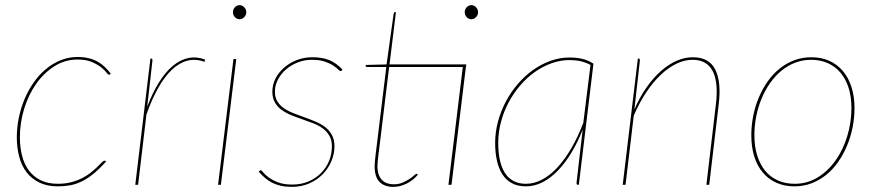

<svg xmlns="http://www.w3.org/2000/svg" viewBox="-20 -720 3408 748"><path d="M393.5 -91Q366 -60.5 342.2 -41.5Q318.5 -22.5 296 -12Q273.5 -1.5 251.5 2.2Q229.5 6 205.5 6Q163.5 6 133.2 -8.8Q103 -23.5 83.5 -49Q64 -74.5 54.8 -109.5Q45.5 -144.5 45.5 -185Q45.5 -223.5 53.5 -262Q61.5 -300.5 76.2 -335.2Q91 -370 112 -399.8Q133 -429.5 159.2 -451.2Q185.5 -473 216.5 -485.5Q247.5 -498 282.5 -498Q306.5 -498 325.8 -493.2Q345 -488.5 360.5 -479.8Q376 -471 388.5 -459Q401 -447 411.5 -433L409.5 -431Q407.5 -429 404.5 -429Q401 -429 394 -438.2Q387 -447.5 373 -458.5Q359 -469.5 337 -478.8Q315 -488 281.5 -488Q233 -488 192 -462Q151 -436 121 -393.5Q91 -351 74.2 -296.5Q57.5 -242 57.5 -185Q57.5 -147 65.8 -114Q74 -81 92 -56.5Q110 -32 138 -18Q166 -4 205.5 -4Q235.5 -4 259.8 -10.8Q284 -17.5 302.8 -27.5Q321.5 -37.5 335.5 -49Q349.5 -60.5 359.8 -70.5Q370 -80.5 376.5 -87.2Q383 -94 387.5 -94Q390.5 -94 392.5 -92L393.5 -91Z M507 0 566 -492H568Q572 -492 573 -489.8Q574 -487.5 574 -485L553.5 -304Q574.5 -359.5 599.8 -399.8Q625 -440 653.8 -463.8Q682.5 -487.5 714 -494Q745.5 -500.5 779 -488L777 -479Q742 -492 709.8 -483.5Q677.5 -475 649 -447.8Q620.5 -420.5 595.8 -376.5Q571 -332.5 550.5 -274L518 0Z M900.5 -490 840.5 0H829.5L889.5 -490ZM939.5 -672Q939.5 -661.5 931.5 -653.2Q923.5 -645 913.5 -645Q903 -645 895.2 -653.2Q887.5 -661.5 887.5 -672Q887.5 -683.5 895.2 -691.8Q903 -700 913.5 -700Q923.5 -700 931.5 -691.8Q939.5 -683.5 939.5 -672Z M1312 -446Q1310.5 -443 1307 -443Q1303.5 -443 1297 -449.8Q1290.5 -456.5 1278 -464.8Q1265.5 -473 1245.5 -480Q1225.5 -487 1195 -487Q1166.5 -487 1140.5 -477Q1114.5 -467 1094.5 -449.8Q1074.5 -432.5 1062.8 -410Q1051 -387.5 1051 -363Q1051 -340 1061 -324.2Q1071 -308.5 1087.2 -297.5Q1103.5 -286.5 1124.2 -278.5Q1145 -270.5 1166.8 -262.8Q1188.5 -255 1209.5 -246.2Q1230.5 -237.5 1246.8 -225Q1263 -212.5 1273 -194.2Q1283 -176 1283 -150Q1283 -120.5 1271 -92Q1259 -63.5 1237.2 -41.2Q1215.5 -19 1185 -5.5Q1154.5 8 1117 8Q1093 8 1074.2 3.8Q1055.5 -0.5 1040.5 -8Q1025.5 -15.5 1012.8 -26.5Q1000 -37.5 988 -51L991 -54Q994 -57 996 -57Q998.5 -57 1005.5 -48.2Q1012.5 -39.5 1026.5 -29Q1040.5 -18.5 1062.8 -9.8Q1085 -1 1119 -1Q1153 -1 1181.5 -13Q1210 -25 1230.2 -45.2Q1250.5 -65.5 1261.8 -92.5Q1273 -119.5 1273 -150Q1273 -174.5 1263 -191.5Q1253 -208.5 1236.8 -220.2Q1220.5 -232 1199.5 -240Q1178.5 -248 1156.8 -255.5Q1135 -263 1114.2 -271.5Q1093.5 -280 1077.2 -291.8Q1061 -303.5 1051 -320.8Q1041 -338 1041 -363Q1041 -389.5 1053.2 -413.8Q1065.5 -438 1086.8 -456.5Q1108 -475 1136.2 -486Q1164.5 -497 1197 -497Q1235.5 -497 1263 -485.8Q1290.5 -474.5 1314 -449Z M1404.5 0ZM1796.5 -469 1795.5 -459H1795L1739 0H1727L1783 -459H1496L1458.5 -150Q1456 -129.5 1454.2 -116Q1452.5 -102.5 1451.8 -93.5Q1451 -84.5 1450.8 -79.8Q1450.5 -75 1450.5 -73Q1450.5 -54 1455.2 -40.5Q1460 -27 1468.5 -18.5Q1477 -10 1488.5 -6Q1500 -2 1513.5 -2Q1533 -2 1548.2 -8.5Q1563.5 -15 1574.8 -22.5Q1586 -30 1593 -36.5Q1600 -43 1602.5 -43Q1604.5 -43 1606.5 -41L1607.5 -39Q1591 -18.5 1565 -5.2Q1539 8 1512.5 8Q1478 8 1458.8 -11Q1439.5 -30 1439.5 -73Q1439.5 -75.5 1439.8 -80.2Q1440 -85 1440.8 -93.8Q1441.5 -102.5 1443.2 -116.2Q1445 -130 1447.5 -151L1485 -459H1410.5Q1404.5 -459 1404.5 -464L1405 -467L1486 -469L1513.5 -666Q1514.5 -668.5 1515.8 -670.8Q1517 -673 1519.5 -673H1522.5L1497.5 -469ZM1842.5 -672Q1842.5 -661.5 1834.5 -653.2Q1826.5 -645 1816.5 -645Q1806 -645 1798.2 -653.2Q1790.5 -661.5 1790.5 -672Q1790.5 -683.5 1798.2 -691.8Q1806 -700 1816.5 -700Q1826.5 -700 1834.5 -691.8Q1842.5 -683.5 1842.5 -672Z M2235 0H2232Q2228 0 2227 -2.2Q2226 -4.5 2226 -7L2250 -215Q2231 -166.5 2206.5 -125.8Q2182 -85 2153.8 -55.8Q2125.5 -26.5 2094 -10.2Q2062.5 6 2029 6Q1996.5 6 1973.8 -6.5Q1951 -19 1936.8 -41.5Q1922.5 -64 1915.8 -95Q1909 -126 1909 -163Q1909 -205 1920 -246Q1931 -287 1950.5 -324Q1970 -361 1997 -392.5Q2024 -424 2056.2 -447Q2088.5 -470 2124.8 -483Q2161 -496 2199 -496Q2226 -496 2248.5 -490.8Q2271 -485.5 2292 -472ZM2029 -4Q2061 -4 2092.2 -20.5Q2123.5 -37 2152 -68Q2180.5 -99 2206 -142.8Q2231.5 -186.5 2252.5 -241.5L2280.5 -467Q2262 -477 2242 -481.5Q2222 -486 2199 -486Q2163 -486 2128.5 -473.5Q2094 -461 2063 -439Q2032 -417 2006 -386.5Q1980 -356 1961 -320Q1942 -284 1931.5 -244Q1921 -204 1921 -163Q1921 -126.5 1927.2 -97.2Q1933.5 -68 1946.5 -47.2Q1959.5 -26.5 1980 -15.2Q2000.5 -4 2029 -4Z M2406 0 2465 -492H2467Q2471 -492 2472 -489.8Q2473 -487.5 2473 -485L2451.5 -293.5Q2471.5 -340 2497.5 -377.5Q2523.5 -415 2553.2 -441.8Q2583 -468.5 2615 -482.8Q2647 -497 2679 -497Q2742.5 -497 2766.5 -449Q2790.5 -401 2780 -314L2743 0H2732L2769 -314Q2774 -355 2771.2 -387Q2768.5 -419 2757.5 -441.2Q2746.5 -463.5 2726.8 -475.2Q2707 -487 2678 -487Q2647 -487 2615.2 -471.8Q2583.5 -456.5 2553.8 -428.2Q2524 -400 2497.2 -359.8Q2470.5 -319.5 2449 -269.5L2417 0Z M3076 -4Q3125.5 -4 3166.2 -29.2Q3207 -54.5 3236 -96Q3265 -137.5 3281 -190.5Q3297 -243.5 3297 -299Q3297 -343 3286 -377.8Q3275 -412.5 3254.5 -436.8Q3234 -461 3205 -474Q3176 -487 3140 -487Q3107 -487 3077.8 -475.8Q3048.5 -464.5 3024 -444.2Q2999.5 -424 2980 -396.2Q2960.5 -368.5 2947 -335.8Q2933.5 -303 2926.2 -266.8Q2919 -230.5 2919 -193Q2919 -149 2930 -114Q2941 -79 2961.2 -54.5Q2981.5 -30 3010.5 -17Q3039.5 -4 3076 -4ZM3075 6Q3036 6 3004.8 -8Q2973.5 -22 2951.8 -47.8Q2930 -73.5 2918.5 -110.2Q2907 -147 2907 -193Q2907 -231.5 2914.5 -269Q2922 -306.5 2936.2 -340.2Q2950.5 -374 2970.8 -402.8Q2991 -431.5 3017 -452.5Q3043 -473.5 3074.2 -485.2Q3105.5 -497 3141 -497Q3180 -497 3211 -483Q3242 -469 3263.8 -443.2Q3285.5 -417.5 3297.2 -381Q3309 -344.5 3309 -299Q3309 -261 3301.5 -223.5Q3294 -186 3279.8 -152Q3265.5 -118 3245.2 -89Q3225 -60 3199 -39Q3173 -18 3141.8 -6Q3110.5 6 3075 6Z"/></svg>

Font: Lato Hairline
Style: Italic
Weight: 100
Italic angle: -7°
Designer: Lukasz Dziedzic
Foundry: tyPoland Lukasz Dziedzic
Version: Version 2.007; 2014-02-27